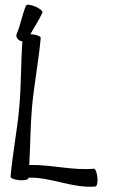

<svg xmlns="http://www.w3.org/2000/svg" viewBox="-72 -1027 699 1091"><g transform="rotate(5 277.5 -481.0)"><path d="M514 14C523 13 526 -11 521 -38C516 -66 505 -87 497 -86C375 -64 251 -89 129 -75C126 -183 116 -292 116 -400C116 -533 131 -667 131 -800C131 -809 108 -816 80 -816C77 -816 74 -816 71 -816C89 -859 113 -899 128 -944C131 -952 112 -966 85 -975C58 -984 35 -984 32 -976C14 -922 11 -865 -7 -811C-12 -796 -1 -779 18 -773C22 -772 26 -771 29 -771C31 -647 44 -524 44 -400C44 -267 29 -133 29 0C29 9 52 16 80 16C108 16 131 9 131 0V-3C258 -18 387 37 514 14Z"/></g></svg>

Font: Nupuram Medium
Style: Regular
Weight: 500
Designer: Santhosh Thottingal (santhosh.thottingal@gmail.com)
Foundry: SMC
Version: Version 1.000